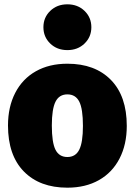

<svg xmlns="http://www.w3.org/2000/svg" viewBox="-20 -849 624 889"><path d="M567 -266Q567 -180 533.5 -115Q500 -50 438 -15Q376 20 292 20Q164 20 90.5 -55Q17 -130 17 -268Q17 -354 50.5 -419Q84 -484 146 -519Q208 -554 292 -554Q420 -554 493.5 -479Q567 -404 567 -266ZM220 -268Q220 -189 237 -155.5Q254 -122 292 -122Q330 -122 347 -156Q364 -190 364 -266Q364 -345 347 -378.5Q330 -412 292 -412Q254 -412 237 -378Q220 -344 220 -268ZM403 -723Q403 -678 371.5 -647.5Q340 -617 292 -617Q244 -617 212.5 -647.5Q181 -678 181 -723Q181 -768 212.5 -798.5Q244 -829 292 -829Q340 -829 371.5 -798.5Q403 -768 403 -723Z"/></svg>

Font: Fira Sans Black
Style: Regular
Weight: 900
Designer: Carrois Corporate & Edenspiekermann AG
Foundry: Carrois Corporate GbR & Edenspiekermann AG
Version: Version 4.203